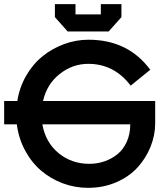

<svg xmlns="http://www.w3.org/2000/svg" viewBox="-30 -903 789 933"><path d="M397.9 9.8Q334 9.8 275.1 -12.2Q216.3 -34.2 169.9 -73.7Q123.5 -113.3 92 -171.6Q60.5 -230 51.8 -298.8H-9.8V-412.1H54.2Q64.5 -478.5 97.2 -535.2Q129.9 -591.8 176.8 -629.6Q223.6 -667.5 281.5 -688.7Q339.4 -710 399.9 -710Q592.3 -710 700.2 -564L605 -486.8Q524.9 -592.8 398.9 -592.8Q322.3 -592.8 259.8 -543.2Q197.3 -493.7 179.2 -412.1H724.1V-304.2Q724.1 -246.1 701.7 -190.2Q679.2 -134.3 638.7 -89.6Q598.1 -44.9 535.4 -17.6Q472.7 9.8 397.9 9.8ZM175.8 -298.8Q191.4 -210.9 254.6 -158.9Q317.9 -106.9 403.8 -106.9Q442.4 -106.9 477.5 -118.9Q512.7 -130.9 541 -153.8Q569.3 -176.8 586.2 -214.4Q603 -252 603 -298.8ZM236.8 -819.8V-882.8H336.9V-833H460V-882.8H560.1V-819.8L498 -750H298.8Z"/></svg>

Font: Cakra Normal
Style: Regular
Weight: 400
Designer: Lucia Kollert, Vojtech Kollert
Foundry: OoM Type
Version: Version 1.000;Glyphs 3.1.1 (3148)